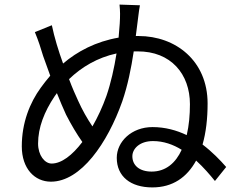

<svg xmlns="http://www.w3.org/2000/svg" viewBox="-20 -803 1040 837"><path d="M488 -570C478 -507 463 -440 444 -385C427 -337 406 -292 383 -252C360 -286 339 -323 321 -363C310 -387 295 -420 281 -458C336 -511 405 -552 488 -570ZM206 -693 132 -663C149 -622 157 -595 168 -559L199 -473C184 -455 170 -438 158 -421C110 -355 75 -268 75 -165C75 -68 131 -11 202 -11C333 -11 449 -180 513 -361C537 -431 552 -506 563 -579H579C726 -580 808 -479 808 -349C808 -302 804 -256 794 -214C750 -235 700 -249 645 -249C553 -249 489 -185 489 -115C489 -34 549 14 644 14C733 14 795 -30 835 -103C868 -73 896 -40 917 -14L966 -75C940 -105 905 -141 863 -173C878 -225 885 -286 885 -352C885 -538 746 -646 584 -646H572L579 -701C582 -721 585 -755 590 -780L501 -783C504 -754 504 -734 502 -700L497 -639C398 -622 317 -579 255 -526C235 -581 217 -640 206 -693ZM772 -150C746 -93 703 -55 641 -55C588 -55 557 -82 557 -122C557 -154 588 -188 647 -188C693 -188 735 -173 772 -150ZM339 -184C295 -126 248 -90 205 -90C175 -90 146 -126 146 -177C146 -247 173 -316 218 -383L228 -397C242 -362 256 -329 268 -303C290 -260 315 -218 339 -184Z"/></svg>

Font: Source Han Sans KR
Style: Regular
Weight: 400
Designer: Ryoko NISHIZUKA 西塚涼子 (kana, bopomofo & ideographs); Paul D. Hunt (Latin, Greek & Cyrillic); Sandoll Communications 산돌커뮤니
Foundry: Adobe
Version: Version 2.004;hotconv 1.0.118;makeotfexe 2.5.65603